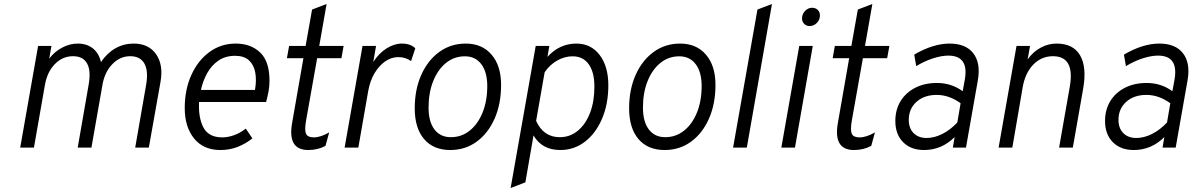

<svg xmlns="http://www.w3.org/2000/svg" viewBox="-20 -742 6007 965"><path d="M81.5 0 171.5 -511H238.5L227.5 -447.5Q253.5 -482 292 -502.5Q330.5 -523 371 -523Q416 -523 446.5 -499Q477 -475 487.5 -430Q517.5 -475 559.8 -499Q602 -523 652 -523Q727.5 -523 764.8 -469.2Q802 -415.5 786.5 -329L728 0H659.5L714.5 -316Q726.5 -385.5 705.8 -422.5Q685 -459.5 634.5 -459.5Q584 -459.5 545.5 -420.5Q507 -381.5 495.5 -318.5L439.5 0H370.5L425.5 -316Q438 -386 417.8 -422.8Q397.5 -459.5 347 -459.5Q294.5 -459.5 255.8 -420Q217 -380.5 205.5 -313.5L150.5 0Z M1087.5 12Q1002.5 12 955.5 -46Q908.5 -104 908.5 -199Q908.5 -292 941.8 -365.2Q975 -438.5 1033 -480.8Q1091 -523 1165 -523Q1240 -523 1287.2 -478.5Q1334.5 -434 1334.5 -336.5Q1334.5 -309 1329.8 -283Q1325 -257 1317.5 -229.5H980.5Q976.5 -149 1003 -100.2Q1029.5 -51.5 1097 -51.5Q1125 -51.5 1155.5 -62.2Q1186 -73 1215.5 -95.5L1248.5 -46.5Q1215.5 -20 1175.2 -4Q1135 12 1087.5 12ZM990 -290H1261.5Q1270 -338.5 1263 -377.2Q1256 -416 1231.2 -438.8Q1206.5 -461.5 1162 -461.5Q1112.5 -461.5 1077.5 -437.2Q1042.5 -413 1021 -373.8Q999.5 -334.5 990 -290Z M1529 12Q1424.5 12 1448 -123L1505 -449.5H1422L1433 -511H1516L1548.5 -694L1621.5 -722L1584.5 -511H1707L1696 -449.5H1574L1518 -134.5Q1510 -87.5 1518.2 -69.5Q1526.5 -51.5 1557 -51.5Q1591 -51.5 1634.5 -76.5L1616 -9Q1578 12 1529 12Z M1712 0 1802 -511H1870L1856 -430.5Q1884 -474 1922.5 -498.5Q1961 -523 2000 -523Q2042.5 -523 2067.5 -499.5L2046 -435Q2018 -455 1982 -455Q1947 -455 1916 -433.5Q1885 -412 1862.5 -374Q1840 -336 1831 -286.5L1781 0Z M2243 12Q2158.5 12 2111.5 -43Q2064.5 -98 2064.5 -197.5Q2064.5 -292.5 2097.5 -366Q2130.5 -439.5 2188.2 -481.2Q2246 -523 2321 -523Q2403 -523 2450.8 -467.2Q2498.5 -411.5 2498.5 -315.5Q2498.5 -219.5 2465.8 -145.5Q2433 -71.5 2375.5 -29.8Q2318 12 2243 12ZM2246 -52.5Q2299.5 -52.5 2340.8 -85.5Q2382 -118.5 2405.5 -176.5Q2429 -234.5 2429 -309.5Q2429 -380 2399 -419.5Q2369 -459 2316.5 -459Q2263 -459 2222 -426Q2181 -393 2157.5 -334.8Q2134 -276.5 2134 -200.5Q2134 -130.5 2163.5 -91.5Q2193 -52.5 2246 -52.5Z M2546.5 203 2672.5 -511H2741L2731.5 -456Q2792 -523 2877 -523Q2950 -523 2993.8 -465.8Q3037.5 -408.5 3037.5 -313.5Q3037.5 -219.5 3006.2 -146Q2975 -72.5 2920.5 -30.2Q2866 12 2796 12Q2704 12 2661.5 -61.5L2620.5 174.5ZM2793.5 -52.5Q2845 -52.5 2884.2 -85Q2923.5 -117.5 2945.5 -174.5Q2967.5 -231.5 2967.5 -306.5Q2967.5 -379 2939 -419Q2910.5 -459 2858 -459Q2818 -459 2780.5 -437.8Q2743 -416.5 2717.5 -379L2674.5 -134.5Q2711.5 -52.5 2793.5 -52.5Z M3320.5 12Q3236 12 3189 -43Q3142 -98 3142 -197.5Q3142 -292.5 3175 -366Q3208 -439.5 3265.8 -481.2Q3323.5 -523 3398.5 -523Q3480.5 -523 3528.2 -467.2Q3576 -411.5 3576 -315.5Q3576 -219.5 3543.2 -145.5Q3510.5 -71.5 3453 -29.8Q3395.5 12 3320.5 12ZM3323.5 -52.5Q3377 -52.5 3418.2 -85.5Q3459.5 -118.5 3483 -176.5Q3506.5 -234.5 3506.5 -309.5Q3506.5 -380 3476.5 -419.5Q3446.5 -459 3394 -459Q3340.5 -459 3299.5 -426Q3258.5 -393 3235 -334.8Q3211.5 -276.5 3211.5 -200.5Q3211.5 -130.5 3241 -91.5Q3270.5 -52.5 3323.5 -52.5Z M3664.5 0 3787 -694 3860 -722 3733.5 0Z M4049 -611Q4033 -611 4022 -622Q4011 -633 4011 -649.5Q4011 -671 4026.2 -687Q4041.5 -703 4062 -703Q4079 -703 4090 -692.2Q4101 -681.5 4101 -664.5Q4101 -642.5 4085.5 -626.8Q4070 -611 4049 -611ZM3907 0 3997 -511H4065L3975.5 0Z M4272 12Q4167.5 12 4191 -123L4248 -449.5H4165L4176 -511H4259L4291.5 -694L4364.5 -722L4327.5 -511H4450L4439 -449.5H4317L4261 -134.5Q4253 -87.5 4261.2 -69.5Q4269.5 -51.5 4300 -51.5Q4334 -51.5 4377.5 -76.5L4359 -9Q4321 12 4272 12Z M4624.5 12Q4558 12 4519 -27.5Q4480 -67 4480 -134Q4480 -190.5 4506.2 -233.5Q4532.5 -276.5 4579.8 -300.8Q4627 -325 4689 -325Q4762 -325 4818.5 -283.5L4828.5 -338Q4852 -462.5 4746.5 -462.5Q4712 -462.5 4668.8 -448.5Q4625.5 -434.5 4585 -409.5L4575 -467.5Q4669.5 -523 4753 -523Q4834 -523 4871.8 -474.2Q4909.5 -425.5 4895 -340L4835 0H4769L4778 -53Q4712.5 12 4624.5 12ZM4637 -48.5Q4676 -48.5 4716.2 -68.8Q4756.5 -89 4791.5 -126.5L4808 -223Q4750.5 -265 4688 -265Q4625 -265 4586.2 -230Q4547.5 -195 4547.5 -139.5Q4547.5 -97.5 4571.8 -73Q4596 -48.5 4637 -48.5Z M4999 0 5089 -511H5157L5145 -443.5Q5171.5 -481 5209.8 -502Q5248 -523 5290.5 -523Q5374 -523 5408.5 -464Q5443 -405 5424 -296L5372 0H5303L5357 -307.5Q5383 -459.5 5272 -459.5Q5214.5 -459.5 5173.5 -417.5Q5132.5 -375.5 5120 -303L5068 0Z M5678.5 12Q5612 12 5573 -27.5Q5534 -67 5534 -134Q5534 -190.5 5560.2 -233.5Q5586.5 -276.5 5633.8 -300.8Q5681 -325 5743 -325Q5816 -325 5872.5 -283.5L5882.5 -338Q5906 -462.5 5800.5 -462.5Q5766 -462.5 5722.8 -448.5Q5679.5 -434.5 5639 -409.5L5629 -467.5Q5723.5 -523 5807 -523Q5888 -523 5925.8 -474.2Q5963.5 -425.5 5949 -340L5889 0H5823L5832 -53Q5766.5 12 5678.5 12ZM5691 -48.5Q5730 -48.5 5770.2 -68.8Q5810.5 -89 5845.5 -126.5L5862 -223Q5804.5 -265 5742 -265Q5679 -265 5640.2 -230Q5601.5 -195 5601.5 -139.5Q5601.5 -97.5 5625.8 -73Q5650 -48.5 5691 -48.5Z"/></svg>

Font: Overpass Light
Style: Italic
Weight: 300
Italic angle: -10°
Designer: Delve Withrington, Dave Bailey, Thomas Jockin
Foundry: Delve Fonts LLC
Version: Version 4.000; ttfautohint (v1.8.3)